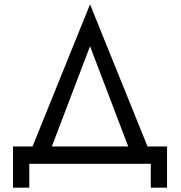

<svg xmlns="http://www.w3.org/2000/svg" viewBox="-20 -755 835 885"><path d="M219 -80H571L395 -542ZM115 0V110H40V-80H130L395 -735L660 -80H750V110H675V0Z"/></svg>

Font: Jost
Style: Regular
Weight: 400
Version: Version 3.710